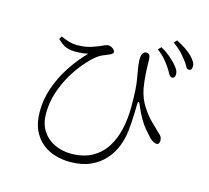

<svg xmlns="http://www.w3.org/2000/svg" viewBox="-119 -954 1238 1140"><g transform="rotate(15 500.0 -384.0)"><path d="M815 -650Q801 -670 783.5 -690.5Q766 -711 736 -734L753 -752Q788 -732 809.5 -713.5Q831 -695 847 -678Q865 -659 872.5 -643.5Q880 -628 878 -613Q877 -603 872 -598Q867 -593 859 -594Q847 -595 838.5 -611.5Q830 -628 815 -650ZM898 -719Q882 -739 865.5 -756.5Q849 -774 817 -797L832 -815Q867 -797 890 -781.5Q913 -766 929 -750Q948 -731 956.5 -715.5Q965 -700 963 -685Q962 -674 956.5 -669Q951 -664 941 -665Q931 -666 923 -683Q915 -700 898 -719ZM154 -642 165 -660Q191 -648 215.5 -641Q240 -634 265 -634Q293 -634 314.5 -637.5Q336 -641 355 -647.5Q374 -654 392 -661Q418 -672 427.5 -676.5Q437 -681 445 -681Q457 -681 466.5 -676Q476 -671 482 -664Q488 -657 488 -651Q488 -645 483.5 -640.5Q479 -636 468 -631Q451 -624 428.5 -614.5Q406 -605 383 -585Q361 -567 329 -530Q297 -493 266 -441Q235 -389 214 -326.5Q193 -264 193 -196Q193 -130 222 -87Q251 -44 297.5 -23Q344 -2 396 -2Q472 -2 525 -31Q578 -60 610.5 -110.5Q643 -161 657.5 -226.5Q672 -292 672 -365Q672 -422 669.5 -465.5Q667 -509 658 -555Q656 -568 653 -584.5Q650 -601 648 -618Q646 -635 646 -648Q646 -674 654.5 -686Q663 -698 676 -698Q686 -698 691 -693.5Q696 -689 698.5 -680Q701 -671 701 -659Q701 -622 704 -575Q707 -528 714 -487Q726 -428 754.5 -383.5Q783 -339 814.5 -308Q846 -277 867 -257Q876 -250 883 -240.5Q890 -231 891 -214Q891 -206 887 -198Q883 -190 874 -190Q866 -190 854 -195.5Q842 -201 830 -213Q812 -232 792.5 -255Q773 -278 754.5 -309.5Q736 -341 718 -384Q711 -404 706 -403.5Q701 -403 701 -381Q701 -362 700 -337Q699 -312 697.5 -282.5Q696 -253 692 -219Q687 -173 669 -126Q651 -79 616.5 -40Q582 -1 529.5 23Q477 47 403 47Q358 47 314 34.5Q270 22 234 -6.5Q198 -35 176 -82Q154 -129 154 -198Q154 -271 178.5 -342.5Q203 -414 246 -480Q289 -546 343 -602Q326 -598 308 -596Q290 -594 266 -594Q235 -594 210.5 -602.5Q186 -611 154 -642Z"/></g></svg>

Font: Noto Serif HK
Style: Regular
Weight: 200
Designer: Ryoko NISHIZUKA 西塚涼子 (kana & ideographs); Frank Grießhammer (Latin, Greek & Cyrillic); Wenlong ZHANG 张文龙 (bopomofo); San
Foundry: Adobe
Version: Version 2.001;hotconv 1.1.0;makeotfexe 2.6.0